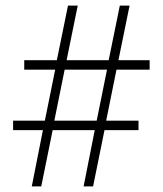

<svg xmlns="http://www.w3.org/2000/svg" viewBox="-20 -762 584 689"><path d="M94 -93H128L169 -295H320L280 -93H314L355 -295H477V-329H361L398 -512H517V-546H405L445 -742H410L370 -546H219L259 -742H224L184 -546H67V-512H178L141 -329H27V-295H134ZM175 -329 212 -512H364L327 -329Z"/></svg>

Font: Noto Sans Telugu UI Condensed ExtraLight
Style: Regular
Weight: 200
Width: 3
Designer: Jelle Bosma - Monotype Design Team
Foundry: Monotype Imaging Inc.
Version: Version 2.005